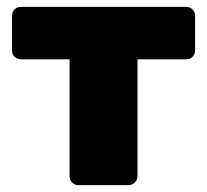

<svg xmlns="http://www.w3.org/2000/svg" viewBox="-20 -540 604 560"><path d="M209 0Q198 0 190.5 -7.5Q183 -15 183 -26V-367H41Q30 -367 22.5 -374.5Q15 -382 15 -393V-494Q15 -505 22.5 -512.5Q30 -520 41 -520H523Q534 -520 541.5 -512.5Q549 -505 549 -494V-393Q549 -382 541.5 -374.5Q534 -367 523 -367H381V-26Q381 -15 373 -7.5Q365 0 355 0Z"/></svg>

Font: Rubik Light ExtraBold
Style: Regular
Weight: 800
Version: Version 2.104